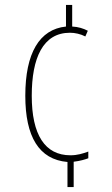

<svg xmlns="http://www.w3.org/2000/svg" viewBox="-20 -744 451 774"><path d="M271 -637V-724H246V-637C139 -626 82 -530 82 -358C82 -193 137 -101 252 -91V10H277V-92C302 -95 323 -101 336 -106V-133C314 -125 292 -118 264 -118C161 -118 108 -201 108 -358C108 -510 153 -612 262 -612C282 -612 305 -607 324 -597L334 -620C317 -629 295 -636 271 -637Z"/></svg>

Font: Noto Sans Sinhala ExtraCondensed Thin
Style: Regular
Weight: 100
Width: 2
Designer: Jelle Bosma - Monotype Design Team
Foundry: Monotype Imaging Inc.
Version: Version 2.006